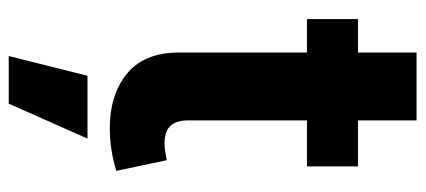

<svg xmlns="http://www.w3.org/2000/svg" viewBox="-280 -436 949 428"><g transform="rotate(90 194.0 -221.5)"><path d="M96.6 -545.5V-676.1H247.9V-545.5H350.5V-431.8H247.9V-167.6Q247.9 -152 251.6 -141.7Q255.3 -131.4 262.1 -125.4Q268.8 -119.3 278.2 -116.8Q287.6 -114.3 299 -114.3Q309.7 -114.3 320.3 -116.3Q331 -118.3 336.6 -119.3L360.4 -6.7Q337 0.4 313.2 4.1Q289.4 7.8 264.9 7.8Q192.8 7.8 146.3 -28.4Q96.2 -67.5 96.6 -147.7V-431.8H22V-545.5ZM104.4 233 148.4 57.5H288.4L210.6 233Z"/></g></svg>

Font: Inter P
Style: Bold
Weight: 700
Designer: Rasmus Andersson
Foundry: rsms
Version: Version 3.018;git-588b23468